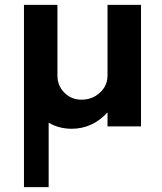

<svg xmlns="http://www.w3.org/2000/svg" viewBox="-20 -520 665 790"><path d="M422.4 -500H560.1V0H422.4V-57.6Q360.4 9.8 274.9 9.8Q222.7 9.8 180.2 -15.1V250H78.6V-500H216.3V-209Q216.3 -167.5 244.9 -138.7Q273.4 -109.9 314.9 -109.9Q359.9 -109.9 391.1 -138.7Q422.4 -167.5 422.4 -209Z"/></svg>

Font: Now
Style: Bold
Weight: 700
Designer: Alfredo Marco Pradil
Foundry: Alfredo Marco Pradil
Version: Version 1.002;PS 001.002;hotconv 1.0.88;makeotf.lib2.5.64775